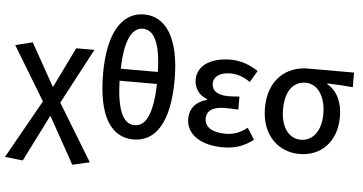

<svg xmlns="http://www.w3.org/2000/svg" viewBox="-62 -928 2380 1259"><g transform="rotate(5 1128.0 -298.5)"><path d="M128 213 281 -91H285L454 213L567 187L340 -186L533 -550H413L285 -287H281L126 -564L13 -536L226 -184L10 200Z M961 -363C955 -149 905 -81 838 -81C772 -81 721 -149 715 -363ZM716 -442C721 -645 772 -716 838 -716C905 -716 955 -645 960 -442ZM838 -810C694 -810 603 -671 603 -401C603 -117 694 13 838 13C983 13 1074 -117 1074 -401C1074 -671 983 -810 838 -810Z M1425 13C1500 13 1559 -3 1627 -54L1579 -129C1530 -90 1484 -77 1437 -77C1349 -77 1299 -110 1299 -164C1299 -217 1339 -245 1418 -245C1446 -245 1475 -244 1507 -242V-328C1480 -326 1457 -324 1435 -324C1359 -324 1325 -353 1325 -398C1325 -447 1372 -474 1434 -474C1482 -474 1526 -458 1566 -429L1611 -505C1559 -541 1495 -564 1429 -564C1313 -564 1211 -516 1211 -413C1211 -363 1240 -313 1297 -293V-288C1234 -271 1185 -230 1185 -153C1185 -48 1288 13 1425 13Z M1931 13C2070 13 2175 -85 2175 -253C2175 -350 2138 -423 2074 -459V-464C2134 -462 2181 -459 2242 -454V-550H1937C1804 -550 1680 -461 1680 -269C1680 -87 1795 13 1931 13ZM1932 -81C1854 -81 1799 -152 1799 -269C1799 -397 1855 -456 1933 -456C2018 -456 2065 -366 2065 -263C2065 -150 2011 -81 1932 -81Z"/></g></svg>

Font: Genne Gothic Medium
Style: Regular
Weight: 500
Designer: Ryoko NISHIZUKA (kana & ideographs); Paul D. Hunt (Latin, Greek & Cyrillic); Wenlong ZHANG (bopomofo); Sandoll Communica
Foundry: Adobe Systems Incorporated
Version: Version 1.004;PS 1.004;hotconv 16.6.51;makeotf.lib2.5.65220